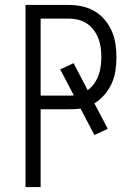

<svg xmlns="http://www.w3.org/2000/svg" viewBox="-20 -755 540 775"><path d="M83 0V-735H257Q284 -735 310.5 -729.5Q337 -724 360.5 -710.5Q384 -697 402 -676Q420 -655 431 -630Q442 -605 446 -578Q450 -551 450 -524Q450 -497 446 -470Q442 -443 431 -418.5Q420 -394 402 -373Q384 -352 361 -338L415 -235L361 -210L305 -317Q293 -315 281 -314.5Q269 -314 257 -314H144V0ZM144 -369H257Q262 -369 267 -369Q272 -369 278 -370L223 -475L277 -500L334 -391Q349 -402 360 -417.5Q371 -433 377.5 -450.5Q384 -468 386.5 -487Q389 -506 389 -524Q389 -544 386.5 -563Q384 -582 377 -600Q370 -618 358 -634Q346 -650 330 -660.5Q314 -671 295 -675.5Q276 -680 257 -680H144Z"/></svg>

Font: Iosevka Term Light
Style: Regular
Weight: 300
Monospace: yes
Designer: Belleve Invis
Foundry: Belleve Invis
Version: Version 9.0.1; ttfautohint (v1.8.3)